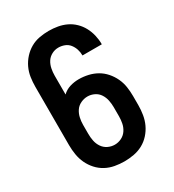

<svg xmlns="http://www.w3.org/2000/svg" viewBox="-182 -845 863 955"><g transform="rotate(-30 250.0 -367.5)"><path d="M250 8Q223 8 195.5 3Q168 -2 144 -15Q120 -28 101.5 -48.5Q83 -69 71.5 -93.5Q60 -118 55.5 -145.5Q51 -173 51 -200V-535Q51 -562 55 -589Q59 -616 70.5 -640.5Q82 -665 100.5 -685.5Q119 -706 142.5 -719.5Q166 -733 193 -738Q220 -743 247 -743Q273 -743 298.5 -738.5Q324 -734 347 -723Q370 -712 388.5 -694Q407 -676 419 -653.5Q431 -631 437 -605.5Q443 -580 443 -555V-553H332V-554Q332 -572 326.5 -589Q321 -606 310 -620Q299 -634 282 -640.5Q265 -647 247 -647Q227 -647 209 -637.5Q191 -628 180.5 -611.5Q170 -595 166 -575Q162 -555 162 -535V-427Q181 -445 205.5 -452.5Q230 -460 256 -460Q283 -460 309.5 -454Q336 -448 359 -435Q382 -422 400 -401.5Q418 -381 429.5 -356.5Q441 -332 445 -305.5Q449 -279 449 -252V-200Q449 -173 444.5 -145.5Q440 -118 428.5 -93.5Q417 -69 398.5 -48.5Q380 -28 356 -15Q332 -2 304.5 3Q277 8 250 8ZM250 -88Q270 -88 288.5 -97Q307 -106 318.5 -123Q330 -140 334 -160Q338 -180 338 -200V-252Q338 -272 334 -292Q330 -312 319 -329Q308 -346 289.5 -355Q271 -364 251 -364Q231 -364 212 -355Q193 -346 182 -329.5Q171 -313 166.5 -293Q162 -273 162 -252V-200Q162 -180 166 -160Q170 -140 181.5 -123Q193 -106 211.5 -97Q230 -88 250 -88Z"/></g></svg>

Font: Iosevka SS18
Style: Bold
Weight: 700
Monospace: yes
Designer: Belleve Invis
Foundry: Belleve Invis
Version: Version 25.1.1; ttfautohint (v1.8.4)